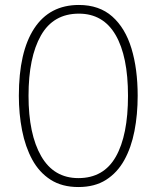

<svg xmlns="http://www.w3.org/2000/svg" viewBox="-20 -795 631 774"><path d="M535 -409Q535 -333 522 -266.5Q509 -200 481 -149.5Q453 -99 407.5 -70Q362 -41 296 -41Q230 -41 184 -70.5Q138 -100 110 -151.5Q82 -203 69 -269.5Q56 -336 56 -409Q56 -586 118 -680.5Q180 -775 298 -775Q380 -775 432.5 -728.5Q485 -682 510 -599.5Q535 -517 535 -409ZM95 -409Q95 -254 146 -165.5Q197 -77 296 -77Q398 -77 447 -163.5Q496 -250 496 -409Q496 -568 446 -654Q396 -740 298 -740Q195 -740 145 -652Q95 -564 95 -409Z"/></svg>

Font: Noto Sans Tamil UI Condensed ExtraLight
Style: Regular
Weight: 200
Width: 3
Designer: Jelle Bosma - Monotype Design Team
Foundry: Monotype Imaging Inc.
Version: Version 2.004; ttfautohint (v1.8.4.7-5d5b)